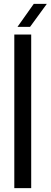

<svg xmlns="http://www.w3.org/2000/svg" viewBox="-20 -980 264 1000"><path d="M54.5 0V-800H142.5V0ZM71 -840 156 -960H224L136.5 -840Z"/></svg>

Font: Big Shoulders Stencil Text Thin Medium
Style: Regular
Weight: 500
Version: Version 2.001